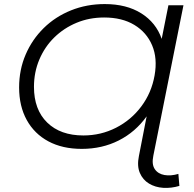

<svg xmlns="http://www.w3.org/2000/svg" viewBox="-20 -726 953 944"><path d="M382 6Q287 6 218 -31Q149 -68 111.5 -136Q74 -204 74 -296Q74 -383 106 -457.5Q138 -532 195 -588Q252 -644 329 -675Q406 -706 495 -706Q602 -706 674.5 -660.5Q747 -615 775 -535L808 -700H882L734 39Q725 82 741 105.5Q757 129 788.5 134.5Q820 140 857 129L862 188Q822 200 782.5 197.5Q743 195 712.5 176.5Q682 158 667.5 124Q653 90 663 41L701 -154Q646 -77 564 -35.5Q482 6 382 6ZM390 -60Q476 -60 550.5 -98Q625 -136 675 -203Q725 -270 740 -355Q755 -439 728 -503Q701 -567 640.5 -603.5Q580 -640 492 -640Q419 -640 356.5 -614Q294 -588 247 -542Q200 -496 173.5 -433.5Q147 -371 147 -299Q147 -187 212 -123.5Q277 -60 390 -60Z"/></svg>

Font: Montserrat
Style: Italic
Weight: 400
Italic angle: -11.3°
Designer: Julieta Ulanovsky
Foundry: Julieta Ulanovsky
Version: Version 9.000; ttfautohint (v1.8.4.7-5d5b)